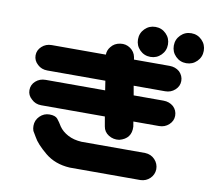

<svg xmlns="http://www.w3.org/2000/svg" viewBox="-78 -800 977 887"><g transform="rotate(10 410.0 -356.5)"><path d="M511.7 -640.6Q511.7 -669.9 532.2 -690.4Q552.7 -710.9 582 -710.9Q611.3 -710.9 631.8 -690.4Q652.3 -669.9 652.3 -640.6Q652.3 -611.3 631.8 -590.8Q611.3 -570.3 582 -570.3Q552.7 -570.3 532.2 -590.8Q511.7 -611.3 511.7 -640.6ZM679.7 -640.6Q679.7 -669.9 700.2 -690.4Q720.7 -710.9 750 -710.9Q779.3 -710.9 799.8 -690.4Q820.3 -669.9 820.3 -640.6Q820.3 -611.3 799.8 -590.8Q779.3 -570.3 750 -570.3Q720.7 -570.3 700.2 -590.8Q679.7 -611.3 679.7 -640.6ZM58.6 -485.4Q58.6 -509.8 77.6 -527.3Q96.7 -544.9 124 -544.9H377.9Q377.9 -565.4 391.6 -582Q407.2 -602.5 434.6 -606.4Q460.9 -610.4 481.9 -595.7Q502.9 -581.1 507.8 -556.6L509.8 -544.9H676.8Q704.1 -544.9 723.6 -528.3Q742.2 -509.8 742.2 -485.4Q742.2 -460.9 723.1 -443.4Q704.1 -425.8 676.8 -425.8H529.3L537.1 -381.8H676.8Q704.1 -381.8 723.6 -365.2Q742.2 -347.7 742.2 -322.3Q742.2 -297.9 723.1 -280.3Q704.1 -262.7 676.8 -262.7H556.6L560.5 -239.3Q563.5 -182.6 506.8 -168Q479.5 -164.1 457 -178.2Q434.6 -192.4 430.7 -217.8L422.9 -262.7H124Q96.7 -262.7 78.1 -281.2Q58.6 -297.9 58.6 -322.3Q58.6 -347.7 77.6 -364.7Q96.7 -381.8 124 -381.8H403.3L396.5 -425.8H124Q96.7 -425.8 78.1 -443.4Q58.6 -460.9 58.6 -485.4ZM109.4 -139.6Q105.5 -150.4 105.5 -163.1Q105.5 -189.5 124.5 -208.5Q143.6 -227.5 169.9 -227.5Q197.3 -227.5 208 -214.4Q218.8 -201.2 230.5 -181.6Q245.1 -160.2 272.5 -145.5Q299.8 -130.9 336.9 -128.9H635.7Q663.1 -127.9 681.2 -108.9Q699.2 -89.8 699.2 -63.5Q698.2 -38.1 680.2 -20.5Q662.1 -2.9 635.7 -2H303.7Q234.4 -5.9 187.5 -44.9Q140.6 -84 125 -113.3Z"/></g></svg>

Font: Nico Moji
Style: Regular
Weight: 400
Version: Version 1.02